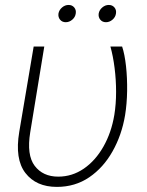

<svg xmlns="http://www.w3.org/2000/svg" viewBox="-20 -730 581 760"><path d="M113.3 -545.9H155.3L99.6 -206.1Q85 -116.2 117.4 -73.5Q149.9 -30.8 210.4 -30.8Q265.6 -30.8 311.8 -62.5Q357.9 -94.2 389.4 -149.7Q420.9 -205.1 432.6 -275.4Q439.5 -317.9 439.5 -366Q439.5 -414.1 433.6 -460.9Q427.7 -507.8 417 -545.9H463.4Q473.6 -515.1 478.8 -468.3Q483.9 -421.4 483.2 -370.1Q482.4 -318.8 475.1 -273.9Q461.9 -195.3 425.5 -130.9Q389.2 -66.4 333.3 -28.3Q277.3 9.8 205.1 9.8Q123 9.8 80.6 -45.2Q38.1 -100.1 56.2 -208ZM240.2 -642.1Q226.1 -642.1 217.8 -652.1Q209.5 -662.1 211.4 -676.3Q213.9 -690.4 225.6 -700.4Q237.3 -710.4 251.5 -710.4Q265.6 -710.4 273.9 -700.4Q282.2 -690.4 279.8 -676.3Q277.8 -662.1 266.1 -652.1Q254.4 -642.1 240.2 -642.1ZM399.4 -642.1Q385.3 -642.1 377 -652.1Q368.7 -662.1 370.6 -676.3Q373 -690.4 384.8 -700.4Q396.5 -710.4 410.6 -710.4Q424.8 -710.4 433.1 -700.4Q441.4 -690.4 439 -676.3Q437 -662.1 425.3 -652.1Q413.6 -642.1 399.4 -642.1Z"/></svg>

Font: Inter Display Extra Light
Style: Italic
Weight: 200
Italic angle: -9.39999°
Designer: Rasmus Andersson
Foundry: rsms
Version: Version 4.000;git-4fc901f